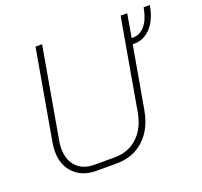

<svg xmlns="http://www.w3.org/2000/svg" viewBox="-123 -840 1039 988"><g transform="rotate(-20 396.5 -346.0)"><path d="M793 -700 791 -690Q777 -619 739 -579.5Q701 -540 649 -540H641L582 -204Q565 -104 504.5 -48Q444 8 354 8H244Q167 8 121.5 -37.5Q76 -83 76 -158Q76 -183 80 -204L167 -700H203L116 -204Q112 -184 112 -161Q112 -98 147 -61.5Q182 -25 244 -25H354Q430 -25 480.5 -72Q531 -119 546 -204L633 -700H669L647 -572H655Q692 -572 719 -603Q746 -634 757 -690L759 -700Z"/></g></svg>

Font: Bai Jamjuree ExtraLight
Style: Italic
Weight: 275
Italic angle: -10°
Version: Version 1.000; ttfautohint (v1.6)